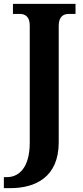

<svg xmlns="http://www.w3.org/2000/svg" viewBox="-38 -734 431 994"><path d="M-18 240H16C144 240 266 184 266 3V-601C266 -649 292 -662 318 -662H353V-714H29V-662H65C90 -662 116 -649 116 -603V4C116 138 57 183 -2 183H-18Z"/></svg>

Font: Noto Serif SemiCondensed
Style: Bold
Weight: 700
Width: 4
Designer: Monotype Design Team
Foundry: Monotype Imaging Inc.
Version: Version 2.015